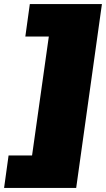

<svg xmlns="http://www.w3.org/2000/svg" viewBox="-59 -820 519 940"><path d="M-39 100 -17 -59H98L180 -641H65L87 -800H440L314 100Z"/></svg>

Font: Pathway Extreme SemiCondensed Black
Style: Italic
Weight: 900
Width: 4
Italic angle: -8°
Version: Version 1.001;gftools[0.9.26]